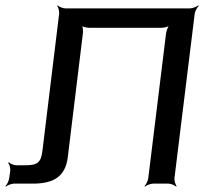

<svg xmlns="http://www.w3.org/2000/svg" viewBox="-28 -680 756 711"><path d="M67 -68H32C23 -68 9 -74 5 -79L2 -77C7 -72 11 -57 10 -48L6 -20C5 -11 -2 4 -8 9L-6 11C-1 6 15 0 24 0H93C168 0 214 -24 223 -98L279 -557C280 -566 279 -583 274 -588L272 -586C276 -581 293 -577 302 -577H570C579 -577 596 -581 602 -586L600 -588C595 -583 588 -566 587 -557L521 -20C520 -11 513 4 507 9L509 11C514 6 530 0 539 0H596C605 0 619 6 624 11L626 9C622 4 617 -11 618 -20L693 -629C694 -638 702 -653 708 -658L706 -660C700 -655 685 -649 676 -649H214C205 -649 190 -655 186 -660L184 -658C188 -653 192 -638 191 -629L129 -121C124 -78 110 -68 67 -68Z"/></svg>

Font: Gamestation Storm Oblique 
Style: Italic
Weight: 400
Designer: Jonas Hecksher
Foundry: Jonas Hecksher, Playtypeª, e-types AS
Version: Version 1.003